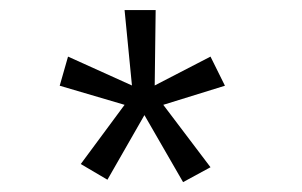

<svg xmlns="http://www.w3.org/2000/svg" viewBox="-20 -732 602 383"><path d="M399.9 -398.4 305.7 -522.9 428.7 -561 399.9 -619.1 288.6 -561.5 290.5 -711.9H228.5L243.2 -561.5L115.7 -619.1L99.1 -561L228.5 -522.9L141.1 -404.8L194.3 -373.5L268.1 -502.4L345.2 -368.7Z"/></svg>

Font: Ride Light
Style: Regular
Weight: 300
Version: Version 3.000